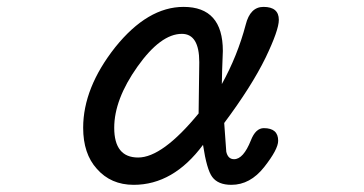

<svg xmlns="http://www.w3.org/2000/svg" viewBox="-20 -507 1040 549"><path d="M256.8 -24.4Q217.8 -67.4 217.8 -141.6Q217.8 -255.9 309.6 -372.1Q402.3 -487.3 504.9 -487.3Q617.2 -487.3 617.2 -361.3L615.2 -306.6L614.3 -266.6Q659.2 -347.7 682.6 -436.5Q695.3 -487.3 733.4 -487.3Q777.3 -487.3 777.3 -450.2Q777.3 -420.9 739.3 -341.8Q699.2 -259.8 621.1 -155.3L627 -73.2Q631.8 -51.8 649.4 -51.8Q675.8 -51.8 697.3 -105.5Q710.9 -140.6 734.4 -140.6Q775.4 -140.6 775.4 -104.5Q775.4 -80.1 735.4 -29.3Q695.3 21.5 641.6 21.5Q603.5 21.5 586.9 -1Q571.3 -21.5 560.5 -92.8Q475.6 21.5 362.3 21.5Q296.9 21.5 256.8 -24.4ZM547.9 -182.6 549.8 -329.1Q549.8 -410.2 500 -410.2Q439.5 -410.2 373 -316.4Q306.6 -222.7 306.6 -141.6Q306.6 -56.6 375 -56.6Q444.3 -56.6 547.9 -182.6Z"/></svg>

Font: jf-openhuninn-1.1
Style: Regular
Weight: 400
Designer: [Kosugi Maru]
      Designed by Motoya company      

      [Varela Round]
      Joe Prince(Latin component); Avraham Co
Foundry: justfont CO.,LTD.
Version: 1.1